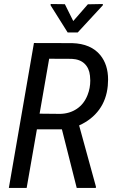

<svg xmlns="http://www.w3.org/2000/svg" viewBox="-20 -922 560 942"><path d="M174.3 -364.3 275.4 -363.3Q321.8 -364.3 357.2 -388.2Q392.6 -412.1 409.7 -456.1Q422.9 -489.3 422.9 -526.9Q422.9 -538.6 421.4 -550.8Q417.5 -587.9 394.8 -609.6Q372.1 -631.3 332 -633.3L221.2 -633.8ZM283.7 -287.6H161.1L110.8 0H23.4L146.5 -710.9L334.5 -710.4Q426.3 -707.5 472.2 -651.4Q510.3 -604.5 510.3 -531.7Q510.3 -517.1 508.8 -501Q502.4 -433.1 466.3 -383.8Q430.2 -334.5 368.2 -306.6L450.7 -6.3L450.2 0H356.4ZM339.4 -818.8 411.1 -900.9 484.4 -902.3V-896L361.3 -762.7H312L228.5 -895.5V-902.3L298.3 -901.4Z"/></svg>

Font: MAUL Condensed Italic
Style: Condenced Regular Italic
Weight: 400
Italic angle: -12°
Designer: MAUL
Version: Version 1.0; 2020; ttfautohint (v1.8.3)